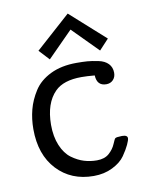

<svg xmlns="http://www.w3.org/2000/svg" viewBox="-79 -729 601 790"><g transform="rotate(-10 222.0 -333.5)"><path d="M37.1 -228Q37.1 -270 47.1 -308.6Q57.1 -347.2 80.6 -384Q104 -420.9 149.9 -443.4Q195.8 -465.8 258.8 -465.8Q285.6 -465.8 304.4 -464.4Q323.2 -462.9 349.6 -457.5Q376 -452.1 390.4 -437Q404.8 -421.9 404.8 -398.9Q404.8 -380.9 393.8 -369.4Q382.8 -357.9 365.2 -357.9Q326.2 -357.9 324.2 -401.9Q292 -404.8 269 -404.8Q193.8 -404.8 158.2 -369.1Q112.3 -323.2 111.8 -232.9Q111.8 -183.1 127.4 -146Q143.1 -108.9 168.5 -90.3Q193.8 -71.8 219.5 -64Q245.1 -56.2 272.9 -56.2Q305.2 -56.2 324 -73Q342.8 -89.8 351.3 -110.4Q359.9 -130.9 362.8 -132.8Q366.7 -136.7 391.1 -137.2Q414.1 -137.2 414.1 -124Q414.1 -116.2 405.5 -97.7Q397 -79.1 379.9 -54.4Q362.8 -29.8 327.9 -12.5Q293 4.9 249 4.9Q154.8 4.9 95.9 -58.1Q37.1 -121.1 37.1 -228ZM113.8 -542 258.8 -671.9 403.8 -542 363.8 -499 258.8 -605 153.8 -499Z"/></g></svg>

Font: CMU Concrete
Style: Roman
Weight: 500
Version: Version 0.7.0